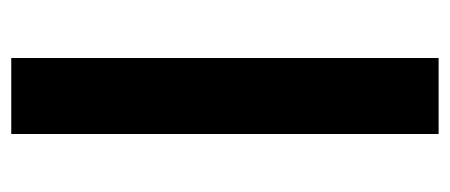

<svg xmlns="http://www.w3.org/2000/svg" viewBox="-249 -550 799 341"><g transform="rotate(90 150.5 -379.5)"><path d="M83 0V-759H218V0Z"/></g></svg>

Font: Ruda ExtraBold
Style: Regular
Weight: 800
Designer: Mariela Monsalve and Angelina Sanchez
Foundry: Mariela Monsalve and Angelina Sanchez
Version: Version 2.000